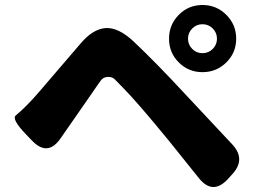

<svg xmlns="http://www.w3.org/2000/svg" viewBox="-20 -774 1040 769"><path d="M892 -56Q832 8 777 -60L655 -212Q629 -244 602 -276Q527 -366 480 -415Q451 -445 440 -456Q429 -467 411.5 -466Q394 -465 384.5 -452.5Q375 -440 352 -406L222 -219Q171 -146 109 -210L85 -235Q25 -297 43.5 -312Q62 -327 86 -351Q114 -379 140 -410L303 -600Q352 -658 403 -661.5Q454 -665 515 -608Q606 -522 718 -401L910 -196Q966 -136 910 -76ZM791 -485Q735 -485 696 -524Q657 -563 657 -619Q657 -675 696 -714.5Q735 -754 791 -754Q847 -754 886.5 -714.5Q926 -675 926 -619Q926 -563 886.5 -524Q847 -485 791 -485ZM791 -561Q815 -561 832 -578Q849 -595 849 -619Q849 -643 832 -660Q815 -677 791 -677Q767 -677 750 -660Q733 -643 733 -619Q733 -595 750 -578Q767 -561 791 -561Z"/></svg>

Font: Resource Han Rounded JP Heavy
Style: Regular
Weight: 900
Designer: Cyano Hao (round all glyphs); Ryoko NISHIZUKA 西塚涼子 (kana, bopomofo & ideographs); Paul D. Hunt (Latin, Greek & Cyrillic)
Foundry: Cyano Hao
Version: 0.990